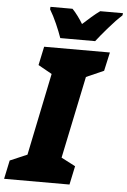

<svg xmlns="http://www.w3.org/2000/svg" viewBox="-98 -971 672 1015"><g transform="rotate(5 238.0 -463.5)"><path d="M379 -767Q402 -797 441 -842Q480 -887 511 -915L513 -927H392Q371 -912 348.5 -892.5Q326 -873 302 -851Q291 -870 274.5 -892Q258 -914 245 -927H128L127 -914Q146 -883 164.5 -841Q183 -799 194 -767ZM310 0 331 -99 256 -138 347 -574 440 -615 462 -714H113L92 -615L165 -574L75 -138L-16 -99L-37 0Z"/></g></svg>

Font: Noto Sans Display SemiCondensed Black
Style: Italic
Weight: 900
Width: 4
Designer: Monotype Design team
Foundry: Monotype Imaging Inc.
Version: 1.000